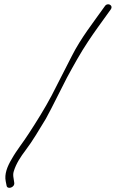

<svg xmlns="http://www.w3.org/2000/svg" viewBox="-20 -769 545 904"><path d="M7 85 11 105C14 125 51 114 47 91L44 71C42 60 41 49 45 37C56 1 78 -32 100 -61C135 -107 162 -155 196 -210C230 -272 262 -340 295 -403C327 -462 359 -520 395 -574C424 -618 455 -660 483 -699L501 -724C516 -744 486 -760 473 -739C420 -664 362 -592 318 -505C287 -444 255 -382 223 -319C192 -260 150 -193 116 -141C88 -97 59 -63 35 -20C14 15 0 51 7 85Z"/></svg>

Font: Stray Cat
Style: SuCnObl
Weight: 400
Version: Version 1.0